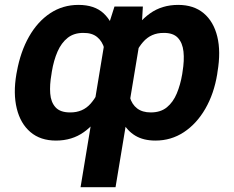

<svg xmlns="http://www.w3.org/2000/svg" viewBox="-20 -573 970 796"><path d="M314 203.1 419.9 -437 454.6 -545.9H572.3L566.4 -444.3L459 203.1ZM47.9 -265.6 49.8 -275.4Q64.9 -358.9 100.3 -421.1Q135.7 -483.4 188 -518.1Q240.2 -552.7 305.2 -552.7Q372.1 -552.7 409.7 -517.6Q447.3 -482.4 461.7 -419.9Q476.1 -357.4 472.2 -275.9L469.2 -260.7Q447.3 -183.1 412.4 -122.1Q377.4 -61 328.1 -25.6Q278.8 9.8 211.9 9.8Q147.5 9.8 106.2 -25.4Q64.9 -60.5 49.6 -122.8Q34.2 -185.1 47.9 -265.6ZM194.8 -275.4 193.4 -265.6Q185.5 -221.7 188.2 -185.5Q190.9 -149.4 210.2 -128.2Q229.5 -106.9 270.5 -106.9Q323.2 -106.4 355.7 -143.3Q388.2 -180.2 406.7 -240.7L416.5 -296.9Q421.4 -339.4 412.8 -370.6Q404.3 -401.9 382.8 -419.4Q361.3 -437 326.2 -436.5Q287.1 -437 260.7 -416.3Q234.4 -395.5 218.5 -359.1Q202.6 -322.8 194.8 -275.4ZM881.8 -275.4 880.4 -265.1Q867.2 -184.6 831.3 -122.3Q795.4 -60.1 742.4 -25.1Q689.5 9.8 624.5 9.8Q574.7 9.8 541 -10.5Q507.3 -30.8 488 -67.4Q468.8 -104 461.4 -153.3Q454.1 -202.6 456.5 -260.7L460 -275.9Q482.9 -357.4 517.6 -419.7Q552.2 -481.9 601.8 -517.3Q651.4 -552.7 718.8 -552.7Q783.2 -552.7 824.5 -518.1Q865.7 -483.4 880.9 -421.1Q896 -358.9 881.8 -275.4ZM735.4 -265.6 736.8 -275.4Q744.6 -322.8 740.7 -359.1Q736.8 -395.5 717.3 -416.3Q697.8 -437 658.7 -436.5Q606.4 -437 573 -398.7Q539.6 -360.4 522.5 -296.9L513.2 -240.7Q509.8 -200.7 518.3 -170.4Q526.9 -140.1 548.6 -123.5Q570.3 -106.9 605 -106.9Q646 -106.9 671.9 -128.2Q697.8 -149.4 712.9 -185.5Q728 -221.7 735.4 -265.6Z"/></svg>

Font: Inter 28pt
Style: Bold Italic
Weight: 700
Italic angle: -9.3988°
Designer: Rasmus Andersson
Foundry: rsms
Version: Version 4.001;git-66647c0bb